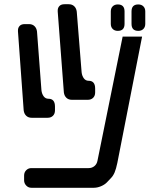

<svg xmlns="http://www.w3.org/2000/svg" viewBox="-20 -784 768 908"><path d="M560 -611 441 -24Q438 -8 426.5 1.5Q415 11 399 11H128Q114 11 104 21Q94 31 94 46V69Q94 83 104 93.5Q114 104 128 104H424Q440 104 457 97Q474 90 485 79L504 59Q515 48 522 31.5Q529 15 535 -14L652 -611ZM634 -638Q649 -638 658 -647Q667 -656 667 -671V-730Q667 -745 658 -754Q649 -763 634 -763Q602 -763 602 -730V-671Q602 -638 634 -638ZM537 -638Q569 -638 569 -671V-730Q569 -763 537 -763Q522 -763 513 -754Q504 -745 504 -730V-671Q504 -656 513 -647Q522 -638 537 -638ZM92 -262Q94 -246 104 -236.5Q114 -227 130 -227H205Q221 -227 230.5 -236.5Q240 -246 240 -262V-280Q240 -317 209 -317Q195 -317 186.5 -328.5Q178 -340 176 -357L155 -635Q153 -651 143 -660.5Q133 -670 117 -670H97Q81 -670 73 -661.5Q65 -653 65 -641Q65 -640 65 -638.5Q65 -637 65 -635ZM282 -347Q284 -331 294 -321.5Q304 -312 320 -312H395Q411 -312 420.5 -321.5Q430 -331 430 -347V-365Q430 -402 399 -402Q385 -402 376.5 -413.5Q368 -425 366 -442L343 -729Q341 -745 331 -754.5Q321 -764 305 -764H285Q269 -764 261 -755.5Q253 -747 253 -735Q253 -734 253 -732.5Q253 -731 253 -729Z"/></svg>

Font: WDXL Lubrifont JP N
Style: Regular
Weight: 400
Designer: [WDXL Lubrifont] Copyright 2020-2022 (c) NightFurySL2001, Skr-ZERO; [ZCOOL QingKe HuangYou] Copyright 2018-2022 (c) The 
Version: Version 2.001;hotconv 1.1.1;makeotfexe 2.6.0